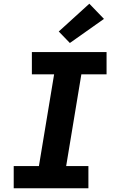

<svg xmlns="http://www.w3.org/2000/svg" viewBox="-20 -1016 640 1036"><path d="M54 0V-120H190L272 -615H152V-735H555V-615H419L337 -120H457V0ZM357 -784 297 -846 462 -996 541 -914Z"/></svg>

Font: Iosevka Slab HvExObl
Style: Regular
Weight: 900
Width: 7
Italic angle: -9°
Monospace: yes
Designer: Belleve Invis
Foundry: Belleve Invis
Version: Version 11.1.1; ttfautohint (v1.8.3)